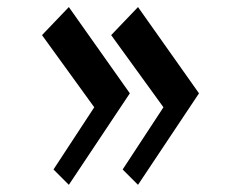

<svg xmlns="http://www.w3.org/2000/svg" viewBox="-20 -616 651 538"><path d="M172.9 -98.1 129.9 -141.1 244.1 -315.4 97.7 -517.6 172.9 -596.2 343.8 -354.5ZM366.7 -98.1 323.7 -141.1 438 -315.4 291.5 -517.6 366.7 -596.2 537.6 -354.5Z"/></svg>

Font: Modern Antiqua
Style: Regular
Weight: 500
Version: Version 1.0